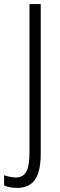

<svg xmlns="http://www.w3.org/2000/svg" viewBox="-67 -734 292 938"><path d="M15 184C95 184 132 135 132 15V-714H77V8C77 93 61 133 10 133C-10 133 -29 128 -47 122V172C-29 180 -8 184 15 184Z"/></svg>

Font: Noto Sans Devanagari ExtraCondensed Light
Style: Regular
Weight: 300
Width: 2
Designer: Jelle Bosma - Monotype Design Team
Foundry: Monotype Imaging Inc.
Version: Version 2.004